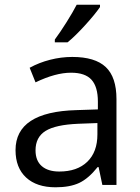

<svg xmlns="http://www.w3.org/2000/svg" viewBox="-20 -786 596 816"><path d="M267 -606Q298 -631 340.5 -677.5Q383 -724 405 -756V-766H306Q290 -735 263 -692Q236 -649 213 -618V-606ZM475 -365Q475 -458 429.5 -501Q384 -544 287 -544Q240 -544 193 -532Q146 -520 106 -498L131 -436Q216 -477 282 -477Q342 -477 369 -447Q396 -417 396 -354V-321L305 -318Q46 -311 46 -148Q46 -73 91 -31.5Q136 10 216 10Q277 10 316.5 -8.5Q356 -27 395 -76H399L415 0H475ZM131 -147Q131 -203 173.5 -229.5Q216 -256 313 -260L394 -263V-215Q394 -140 351 -98.5Q308 -57 232 -57Q184 -57 157.5 -80Q131 -103 131 -147Z"/></svg>

Font: OpenSansMMV
Style: Regular
Weight: 400
Designer: Steve Matteson
Foundry: Ascender Corporation
Version: Version 4.000